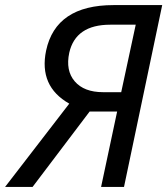

<svg xmlns="http://www.w3.org/2000/svg" viewBox="-57 -734 657 754"><path d="M-37 0 215 -327Q95 -395 124 -535Q162 -714 389 -714H580L430 0H340L403 -296H295L71 0ZM348 -372H419L476 -637H376Q240 -637 215 -527Q200 -457 236.5 -414.5Q273 -372 348 -372Z"/></svg>

Font: Noto Sans
Style: Italic
Weight: 400
Italic angle: -12°
Designer: Monotype Design Team
Foundry: Monotype Imaging Inc.
Version: Version 2.013; ttfautohint (v1.8.4.7-5d5b)